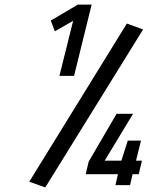

<svg xmlns="http://www.w3.org/2000/svg" viewBox="-20 -810 646 840"><path d="M300 -719 220 -673 202 -720 321 -790H381L304 -478H240ZM108 -15 535 -707 606 -681 178 10ZM496 -48H355L368 -103L490 -312H562L438 -107H511L539 -195H597L575 -107H601L587 -48H560L549 0H485Z"/></svg>

Font: Cairo
Style: Italic
Weight: 400
Italic angle: -13°
Designer: Mohamed Gaber, Accademia di Belle Arti di Urbino and others
Foundry: Kief Type Foundry, Accademia di Belle Arti di Urbino and others
Version: Version 3.011